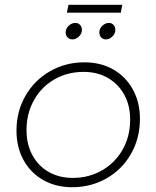

<svg xmlns="http://www.w3.org/2000/svg" viewBox="-20 -783 655 804"><path d="M566 -286Q566 -204 528.5 -138.5Q491 -73 426 -36Q361 1 282 1Q214 1 161 -29Q108 -59 78.5 -113Q49 -167 49 -236Q49 -317 87 -382.5Q125 -448 190 -485Q255 -522 333 -522Q402 -522 454.5 -492Q507 -462 536.5 -408Q566 -354 566 -286ZM91 -238Q91 -179 115.5 -133.5Q140 -88 184 -63Q228 -38 285 -38Q352 -38 407 -69.5Q462 -101 493.5 -156.5Q525 -212 525 -283Q525 -341 500.5 -386Q476 -431 432 -456.5Q388 -482 330 -482Q263 -482 208.5 -451Q154 -420 122.5 -364Q91 -308 91 -238ZM323 -658Q323 -642 310.5 -630Q298 -618 283 -618Q271 -618 263 -626.5Q255 -635 255 -647Q255 -663 267.5 -675Q280 -687 296 -687Q308 -687 315.5 -678.5Q323 -670 323 -658ZM463 -658Q463 -642 450.5 -630Q438 -618 423 -618Q411 -618 403.5 -626.5Q396 -635 396 -647Q396 -663 408.5 -675Q421 -687 436 -687Q448 -687 455.5 -678.5Q463 -670 463 -658ZM267 -763H492L486 -730H260Z"/></svg>

Font: Gontserrat ExtraLight
Style: Italic
Weight: 275
Italic angle: -11.3°
Designer: Julieta Ulanovsky
Foundry: Julieta Ulanovsky
Version: Version 6.001